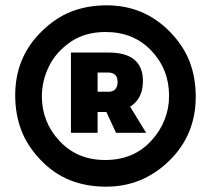

<svg xmlns="http://www.w3.org/2000/svg" viewBox="-20 -709 760 720"><path d="M378 -9Q304 -9 243.2 -33Q182.5 -57 132.5 -109Q82.5 -161 59.8 -220.8Q37 -280.5 37 -352Q37 -495 137 -592Q189 -643 248.5 -666Q308 -689 380 -689Q520 -689 617 -590Q668.5 -537 691.2 -477.5Q714 -418 714 -346Q714 -203 614.5 -106Q515 -9 378 -9ZM374 -109Q482 -109 548 -182Q614 -255 614 -350Q614 -449 547.5 -519Q481 -589 376 -589Q302 -589 248.5 -554.5Q190 -515 163.5 -460Q137 -405 137 -348Q137 -251 203.5 -180Q270 -109 374 -109ZM528 -211H415L379 -289H346V-211H246V-512H387Q516 -512 516 -405Q516 -339 468 -309ZM387 -365Q420 -365 421 -401Q421 -436 387 -437H346V-365Z"/></svg>

Font: Argentum Sans Black
Style: Italic
Weight: 900
Italic angle: -11°
Designer: Julieta Ulanovsky (font), Cristiano Sobral (main changes and remaster)
Foundry: Julieta Ulanovsky (font), Cristiano Sobral (main changes and remaster)
Version: Version 2.007;June 15, 2022;FontCreator 14.0.0.2814 64-bit; 